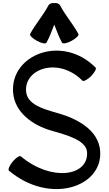

<svg xmlns="http://www.w3.org/2000/svg" viewBox="-20 -1217 732 1288"><path d="M292 -931C313 -969 328 -1011 344 -1052C360 -1011 375 -969 396 -931C401 -921 429 -926 460 -943C490 -959 511 -980 506 -989C470 -1056 418 -1114 383 -1181C376 -1193 360 -1199 344 -1196C328 -1199 312 -1193 305 -1181C270 -1114 218 -1056 182 -989C177 -980 198 -959 228 -943C259 -926 287 -921 292 -931ZM40 -72C314 158 669 39 652 -203C642 -343 502 -421 361 -460C269 -486 162 -516 155 -604C142 -757 372 -837 533 -676C540 -668 566 -682 591 -706C615 -731 629 -757 621 -764C395 -990 47 -849 68 -596C78 -465 196 -377 327 -340C430 -311 559 -275 564 -197C576 -36 327 5 120 -168C112 -175 87 -159 65 -133C43 -106 32 -79 40 -72Z"/></svg>

Font: Nupuram
Style: Bold
Weight: 700
Designer: Santhosh Thottingal (santhosh.thottingal@gmail.com)
Foundry: SMC
Version: Version 1.000